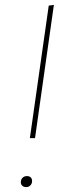

<svg xmlns="http://www.w3.org/2000/svg" viewBox="-20 -756 285 784"><path d="M200 -736 123 -192H102L179 -733ZM65 -12Q65 -23 72 -30Q79 -37 90 -37Q100 -37 105.5 -31.5Q111 -26 111 -17Q111 -6 104 1Q97 8 87 8Q77 8 71 2.5Q65 -3 65 -12Z"/></svg>

Font: Fira Sans Extra Condensed Thin
Style: Italic
Weight: 250
Width: 3
Italic angle: -8°
Designer: Carrois Corporate & Edenspiekermann AG
Foundry: Carrois Corporate GbR & Edenspiekermann AG
Version: Version 4.203